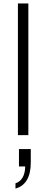

<svg xmlns="http://www.w3.org/2000/svg" viewBox="-20 -777 265 1104"><path d="M83 -757H143V0H83ZM125 180H89V80H157V157Q157 220 134.5 258Q112 296 69 307V277Q95 269 109.5 244.5Q124 220 125 180Z"/></svg>

Font: Evergrow Sans
Style: Light
Weight: 300
Foundry: 10Web
Version: Version 1.000